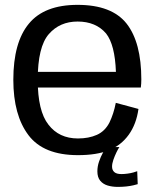

<svg xmlns="http://www.w3.org/2000/svg" viewBox="-20 -618 638 771"><path d="M293 5V-62Q217 -62 174.5 -117.5Q131.5 -172 131.5 -297.5Q131.5 -430 176 -481Q220 -531.5 291.5 -531.5Q365 -531.5 406 -483.5Q441.5 -438.5 445.5 -329.5H120.5V-266.5H545.5Q547.5 -281.5 547.5 -299Q547.5 -447.5 488.5 -523Q429 -598.5 291.5 -598.5Q158 -598.5 96 -523Q33.5 -448 33.5 -297.5Q33.5 -155.5 94.5 -75Q155 5 293 5ZM293 -62V5Q368 5 417 -14.5Q466 -34 497 -77Q527.5 -119.5 536 -180.5L445 -205Q436.5 -161 419.5 -126Q401.5 -91 369 -76.5Q336.5 -62 293 -62ZM453 132.5Q470.5 132.5 487 130.8Q503.5 129 516 126Q528.5 123 533 121.5L531 69.5Q526 71.5 515.5 74.5Q505 77.5 492.2 79.2Q479.5 81 467.5 81Q448 81 439 73Q430 65 430 51Q430 39 435.2 23.8Q440.5 8.5 447.5 -6Q454.5 -20.5 459.5 -27.5H408.5Q402 -20 393.2 -4.5Q384.5 11 377.8 30.5Q371 50 371 70Q371 94 382.5 107.8Q394 121.5 412.5 127Q431 132.5 453 132.5Z"/></svg>

Font: Anybody Thin
Style: Regular
Weight: 400
Version: Version 1.113;gftools[0.9.25]